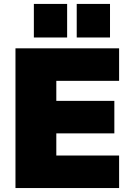

<svg xmlns="http://www.w3.org/2000/svg" viewBox="-20 -949 648 969"><path d="M367.2 -759.8V-929.2H535.2V-759.8ZM150.9 -759.8V-929.2H318.8V-759.8ZM58.1 0V-705.1H581.1V-541H264.2V-439.9H557.1V-275.9H264.2V-164.1H581.1V0Z"/></svg>

Font: Mulish ExtraBlack
Style: Regular
Weight: 1000
Designer: Vernon Adams
Foundry: Vernon Adams
Version: Version 3.603; ttfautohint (v1.8.3)